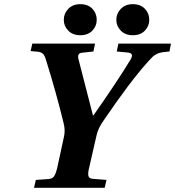

<svg xmlns="http://www.w3.org/2000/svg" viewBox="-20 -901 840 921"><path d="M617 -881Q654 -881 675 -859Q696 -837 696 -806Q696 -776 675 -754Q654 -732 617 -732Q581 -732 559.5 -754Q538 -776 538 -806Q538 -836 559.5 -858.5Q581 -881 617 -881ZM365 -881Q402 -881 423 -859Q444 -837 444 -806Q444 -776 423 -754Q402 -732 365 -732Q329 -732 307.5 -754Q286 -776 286 -806Q286 -836 307.5 -858.5Q329 -881 365 -881ZM127 -656 135 -692H436L428 -654L373 -648Q350 -646 356 -619L426 -347H428Q545 -514 606 -615Q625 -646 593 -649L540 -654L548 -692H800L793 -654L764 -651Q746 -649 733 -642.5Q720 -636 712.5 -629Q705 -622 688 -603Q602 -507 477 -323Q450 -285 443 -251L408 -98Q401 -71 404 -57.5Q407 -44 427 -43L491 -38L482 0H143L152 -38L211 -42Q231 -43 239.5 -55.5Q248 -68 255 -98L287 -246Q294 -277 285 -311Q250 -455 202 -609Q195 -634 186.5 -642.5Q178 -651 161 -653Z"/></svg>

Font: Heuristica
Style: Bold Italic
Weight: 700
Italic angle: -13°
Version: Version 1.0.2